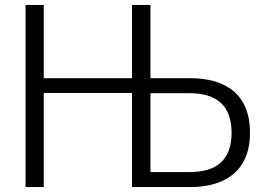

<svg xmlns="http://www.w3.org/2000/svg" viewBox="-20 -761 1062 781"><path d="M84 0H158V-383H517V0H753C898 0 997 -68 997 -221C997 -376 900 -443 753 -443H592V-741H517V-443H158V-741H84ZM592 -382H750C859 -382 922 -334 922 -221C922 -108 859 -61 750 -61H592Z"/></svg>

Font: Cheyenne Sans Light
Style: Regular
Weight: 300
Designer: The Public Sans project authors (U.S. Web Design System), Libre Franklin designed by Pablo Impallari and Rodrigo Fuenzal
Foundry: The Cheyenne Sans Project Authors
Version: Version 2.007